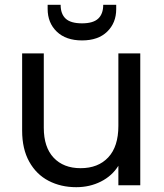

<svg xmlns="http://www.w3.org/2000/svg" viewBox="-20 -770 680 798"><path d="M563 -548V0H472V-81Q446 -39 399.5 -15.5Q353 8 297 8Q233 8 182 -18.5Q131 -45 101.5 -98Q72 -151 72 -227V-548H162V-239Q162 -158 203 -114.5Q244 -71 315 -71Q388 -71 430 -116Q472 -161 472 -247V-548ZM463 -732Q463 -675 425.5 -638.5Q388 -602 321 -602Q254 -602 216 -638.5Q178 -675 178 -733V-750H232Q232 -712 253 -692.5Q274 -673 321 -673Q367 -673 388 -692.5Q409 -712 409 -750H463Z"/></svg>

Font: A Bank Premium Regular
Style: Regular
Weight: 400
Designer: Ninad Kale (Devanagari), Jonny Pinhorn (Latin), Htun Naung (Myanmar)
Foundry: Indian Type Foundry
Version: 4.004